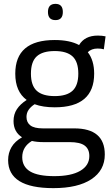

<svg xmlns="http://www.w3.org/2000/svg" viewBox="-20 -753 578 993"><path d="M263 -198Q202 -198 159 -214Q139 -201 128 -185Q117 -169 117 -148Q117 -120 137 -104.5Q157 -89 202 -89H364Q522 -89 522 46Q522 128 452.5 174Q383 220 256 220Q22 220 22 75Q22 38 39.5 8Q57 -22 94 -43Q50 -71 50 -127Q50 -162 67.5 -188.5Q85 -215 118 -236Q59 -279 59 -372Q59 -546 263 -546Q341 -546 389 -520Q418 -569 486 -569Q507 -569 526 -565L517 -498Q504 -502 485 -502Q453 -502 434 -483Q467 -441 467 -372Q467 -198 263 -198ZM263 -256Q325 -256 355 -283.5Q385 -311 385 -372Q385 -434 355 -461.5Q325 -489 263 -489Q200 -489 170 -461.5Q140 -434 140 -372Q140 -311 170 -283.5Q200 -256 263 -256ZM95 60Q95 109 135.5 133.5Q176 158 261 158Q348 158 395 130.5Q442 103 442 54Q442 18 418 0Q394 -18 340 -18H203Q171 -18 145 -24Q95 6 95 60ZM267 -649Q228 -649 228 -691Q228 -733 267 -733Q305 -733 305 -691Q305 -649 267 -649Z"/></svg>

Font: Georama
Style: Regular
Weight: 400
Designer: Jean-Baptiste Levee
Foundry: Production Type
Version: Version 1.000